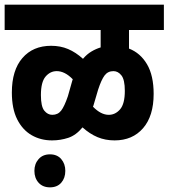

<svg xmlns="http://www.w3.org/2000/svg" viewBox="-20 -642 725 826"><path d="M0 -513V-622H685V-513H535V-433Q584 -414 612.5 -365.5Q641 -317 641 -238Q641 -143 595.5 -90.5Q550 -38 473 -38Q433 -38 399.5 -52Q366 -66 335 -94Q307 -60 273.5 -49Q240 -38 204 -38Q155 -38 116 -60.5Q77 -83 54 -128.5Q31 -174 31 -244Q31 -340 76.5 -392.5Q122 -445 200 -445Q240 -445 273 -431Q306 -417 337 -389Q354 -409 373.5 -420.5Q393 -432 413 -438V-513ZM382 -188 380 -183Q414 -148 448 -148Q476 -148 496.5 -171.5Q517 -195 517 -251Q517 -299 502.5 -317.5Q488 -336 468 -336Q444 -336 430 -317.5Q416 -299 402 -256ZM156 -233Q156 -184 170.5 -166Q185 -148 205 -148Q229 -148 243 -166Q257 -184 272 -228L291 -295L293 -301Q259 -336 224 -336Q196 -336 176 -312.5Q156 -289 156 -233ZM128 93Q128 63 146 42.5Q164 22 195 22Q226 22 243.5 42.5Q261 63 261 93Q261 124 243.5 144Q226 164 195 164Q164 164 146 144Q128 124 128 93Z"/></svg>

Font: Noto Sans Condensed
Style: Bold Italic
Weight: 700
Width: 3
Italic angle: -12°
Designer: Monotype Design Team
Foundry: Monotype Imaging Inc.
Version: Version 2.013; ttfautohint (v1.8.4.7-5d5b)